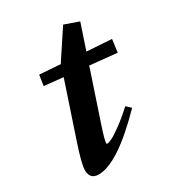

<svg xmlns="http://www.w3.org/2000/svg" viewBox="-145 -650 680 748"><g transform="rotate(-30 195.0 -276.5)"><path d="M81.5 11.2Q42 11.2 42 -30.3Q42 -58.1 72.3 -147.5L151.9 -385.7L66.9 -394.5L74.2 -441.9L168.5 -435.1L169.4 -438.5L252.4 -564L316.4 -541.5L278.3 -427.7L389.6 -420.4L381.8 -362.8L260.7 -375L186.5 -153.3Q166.5 -94.2 166.5 -79.1Q166.5 -76.2 169.9 -76.2Q176.8 -76.2 191.4 -83.3Q206.1 -90.3 236.3 -112.3Q266.6 -134.3 303.2 -167.5L323.2 -148.9Q167 11.2 81.5 11.2Z"/></g></svg>

Font: Elstob 6pt
Style: Italic
Weight: 700
Italic angle: -20°
Designer: Peter S. Baker
Version: Version 1.015